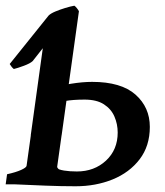

<svg xmlns="http://www.w3.org/2000/svg" viewBox="-20 -650 581 677"><path d="M246.6 6.8Q195.3 6.8 140.9 4.6Q86.4 2.4 32.7 0L173.3 -60.1Q186 -51.8 205.8 -48.6Q225.6 -45.4 251 -45.4Q312.5 -45.4 353.8 -83.7Q395 -122.1 395 -182.6Q395 -212.4 383.5 -239Q372.1 -265.6 346.4 -282.2Q320.8 -298.8 278.3 -298.8Q237.3 -298.8 209 -293.7Q180.7 -288.6 161.6 -284.2L164.6 -340.8Q189.5 -348.1 230.2 -354.7Q271 -361.3 304.7 -361.3Q407.2 -361.3 457.8 -316.4Q508.3 -271.5 508.3 -202.6Q508.3 -135.3 472.4 -88.4Q436.5 -41.5 377 -17.3Q317.4 6.8 246.6 6.8ZM238.3 0H0L4.9 -35.6Q36.1 -42.5 54.4 -50.8Q72.8 -59.1 73.7 -65.4L97.7 -236.8H206.1L181.6 -62Q181.2 -56.2 196 -47.4Q210.9 -38.6 242.2 -32.2ZM258.3 -610.4 197.3 -172.9H88.4L130.9 -480L95.2 -434.6Q86.4 -426.3 64 -418Q41.5 -409.7 28.8 -406.7Q21 -412.6 14.2 -424.3L151.4 -595.2Q158.7 -602.5 175 -609.4Q191.4 -616.2 209.7 -621.8Q228 -627.4 242.2 -629.9Q245.6 -627.9 251 -621.3Q256.3 -614.7 258.3 -610.4Z"/></svg>

Font: Gentium Plus
Style: Bold Italic
Weight: 700
Italic angle: -8°
Designer: Victor Gaultney, Annie Olsen, Iska Routamaa, Becca Hirsbrunner
Foundry: SIL International
Version: Version 6.101